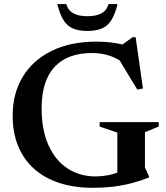

<svg xmlns="http://www.w3.org/2000/svg" viewBox="-20 -886 795 918"><path d="M673 -85 692.5 -42.5V-37.5Q653 -21.5 609.5 -10.2Q566 1 519.8 6.5Q473.5 12 424 12Q335 12 263.8 -11.2Q192.5 -34.5 142.8 -79Q93 -123.5 66.8 -187.5Q40.5 -251.5 40.5 -333Q40.5 -439 88.8 -518.8Q137 -598.5 227 -642.8Q317 -687 442 -687Q479 -687 512.8 -682.8Q546.5 -678.5 588.5 -668.5L547 -660L614 -708H628.5L663.5 -463L636.5 -457.5L533 -628.5L587 -574Q548 -604 508.2 -618.2Q468.5 -632.5 419.5 -632.5Q361.5 -632.5 316.8 -616Q272 -599.5 241.2 -566.5Q210.5 -533.5 194.8 -484.2Q179 -435 179 -369.5Q179 -262.5 212.8 -189.5Q246.5 -116.5 304.8 -79.5Q363 -42.5 436.5 -42.5Q466 -42.5 494.2 -47.8Q522.5 -53 546.5 -63.2Q570.5 -73.5 587 -88L541 -22.5V-252L456.5 -281V-302H739V-281L673 -254ZM398 -808.5Q439 -808.5 464.5 -822Q490 -835.5 499 -866.5H542Q530 -817.5 512.2 -789.5Q494.5 -761.5 467 -749.8Q439.5 -738 398 -738Q356.5 -738 329 -749.8Q301.5 -761.5 283.8 -789.5Q266 -817.5 254 -866.5H297Q306 -835.5 331.5 -822Q357 -808.5 398 -808.5Z"/></svg>

Font: Newsreader 24pt SemiBold
Style: Regular
Weight: 600
Designer: Hugues Gentile
Foundry: Production Type
Version: Version 1.003